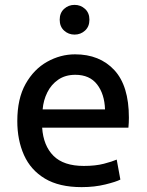

<svg xmlns="http://www.w3.org/2000/svg" viewBox="-20 -756 602 788"><path d="M315 12Q223 12 164.5 -23Q106 -58 78.5 -119.5Q51 -181 51 -259Q51 -351 85 -411.5Q119 -472 173.5 -502.5Q228 -533 288 -533Q389 -533 449 -468.5Q509 -404 509 -273Q509 -264 508.5 -252.5Q508 -241 507 -232H153Q158 -158 199.5 -116.5Q241 -75 324 -75Q372 -75 406.5 -84Q441 -93 459 -101L474 -19Q457 -10 412.5 1Q368 12 315 12ZM155 -307H411Q409 -370 378.5 -409.5Q348 -449 289 -449Q248 -449 219 -429Q190 -409 174 -376.5Q158 -344 155 -307ZM286 -614Q261 -614 243 -630.5Q225 -647 225 -675Q225 -703 243 -719.5Q261 -736 286 -736Q311 -736 329 -719.5Q347 -703 347 -675Q347 -647 329 -630.5Q311 -614 286 -614Z"/></svg>

Font: Ubuntu Sans Medium
Style: Regular
Weight: 500
Designer: Dalton Maag Ltd
Foundry: Dalton Maag Ltd
Version: Version 1.006; ttfautohint (v1.8.4.7-5d5b)